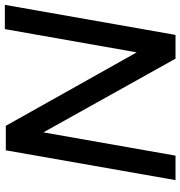

<svg xmlns="http://www.w3.org/2000/svg" viewBox="4 -748 744 792"><g transform="rotate(-90 376.0 -352.0)"><path d="M253 -700H152L29 0H130L226 -545L530 0H628L752 -704H652L556 -160Z"/></g></svg>

Font: Geom
Style: Italic
Weight: 400
Italic angle: -10°
Version: Version 1.102